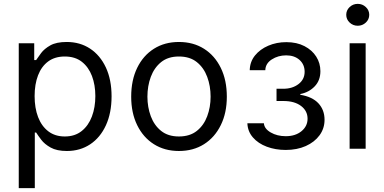

<svg xmlns="http://www.w3.org/2000/svg" viewBox="-20 -770 1990 994"><path d="M77.1 204.1V-545.9H157.2V-459H167Q176.3 -473.1 192.9 -495.4Q209.5 -517.6 240.7 -535.2Q272 -552.7 325.2 -552.7Q394 -552.7 446.3 -518.3Q498.5 -483.9 528.1 -420.7Q557.6 -357.4 557.6 -271.5Q557.6 -185.1 528.3 -121.3Q499 -57.6 446.8 -22.9Q394.5 11.7 326.2 11.7Q273.9 11.7 242.2 -6.1Q210.4 -23.9 193.4 -46.6Q176.3 -69.3 167 -84H160.2V204.1ZM315.4 -63.5Q367.7 -63.5 402.8 -91.6Q438 -119.6 455.8 -167Q473.6 -214.4 473.6 -272.5Q473.6 -330.1 456.1 -376.5Q438.5 -422.9 403.6 -450.2Q368.7 -477.5 315.4 -477.5Q264.2 -477.5 229.5 -451.9Q194.8 -426.3 177 -380.1Q159.2 -334 159.2 -272.5Q159.2 -210.9 177.2 -163.8Q195.3 -116.7 230.2 -90.1Q265.1 -63.5 315.4 -63.5Z M906.2 11.7Q832.5 11.7 776.9 -23.4Q721.2 -58.6 690.2 -122.1Q659.2 -185.5 659.2 -269.5Q659.2 -355 690.2 -418.7Q721.2 -482.4 776.9 -517.6Q832.5 -552.7 906.2 -552.7Q980.5 -552.7 1036.1 -517.6Q1091.8 -482.4 1123 -418.7Q1154.3 -355 1154.3 -269.5Q1154.3 -185.5 1123 -122.1Q1091.8 -58.6 1036.1 -23.4Q980.5 11.7 906.2 11.7ZM906.2 -63.5Q962.9 -63.5 999 -92.3Q1035.2 -121.1 1052.7 -168.2Q1070.3 -215.3 1070.3 -269.5Q1070.3 -324.7 1052.7 -372.1Q1035.2 -419.4 999 -448.5Q962.9 -477.5 906.2 -477.5Q850.1 -477.5 814.2 -448.5Q778.3 -419.4 760.7 -372.1Q743.2 -324.7 743.2 -269.5Q743.2 -215.3 760.7 -168.2Q778.3 -121.1 814.2 -92.3Q850.1 -63.5 906.2 -63.5Z M1459 6.3Q1405.8 6.3 1361.1 -10.5Q1316.4 -27.3 1289.3 -58.6Q1262.2 -89.8 1260.7 -131.8H1346.2Q1348.1 -103.5 1381.6 -84.2Q1415 -64.9 1459.5 -64.9Q1509.3 -64.9 1540.8 -90.8Q1572.3 -116.7 1572.3 -155.3Q1572.3 -195.8 1538.6 -221.4Q1504.9 -247.1 1446.8 -247.1H1411.6V-310.5H1446.8Q1493.7 -310.5 1525.4 -334.7Q1557.1 -358.9 1557.1 -398.4Q1557.1 -436 1530.8 -459.7Q1504.4 -483.4 1461.4 -483.4Q1419.9 -483.4 1387.2 -462.4Q1354.5 -441.4 1353.5 -406.7H1272.9Q1273.9 -450.2 1300 -482.7Q1326.2 -515.1 1368.9 -533.4Q1411.6 -551.8 1462.4 -551.8Q1516.6 -551.8 1556.2 -531.2Q1595.7 -510.7 1617.2 -476.8Q1638.7 -442.9 1638.7 -401.4Q1638.7 -353.5 1609.1 -322.8Q1579.6 -292 1534.7 -283.2V-279.3Q1597.2 -269 1628.7 -234.9Q1660.2 -200.7 1660.2 -149.9Q1660.2 -105 1634.3 -69.6Q1608.4 -34.2 1563 -13.9Q1517.6 6.3 1459 6.3Z M1790 0V-545.9H1873V0ZM1832 -636.7Q1807.6 -636.7 1790 -653.3Q1772.5 -669.9 1772.5 -693.4Q1772.5 -716.8 1790 -733.4Q1807.6 -750 1832 -750Q1856.4 -750 1874 -733.4Q1891.6 -716.8 1891.6 -693.4Q1891.6 -669.9 1874 -653.3Q1856.4 -636.7 1832 -636.7Z"/></svg>

Font: GitLab Sans
Style: Regular
Weight: 400
Designer: Rasmus Andersson
Foundry: Modifications by GitLab B.V., manufactured by rsms
Version: Version 4.000;git-c8fb6b7